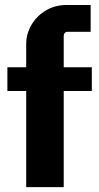

<svg xmlns="http://www.w3.org/2000/svg" viewBox="-20 -767 407 787"><path d="M351.6 -746.6H254.4Q205.6 -746.6 168 -724.1Q130.4 -701.7 108.9 -665Q87.4 -628.4 87.4 -586.4V0H241.2V-617.7Q241.2 -627.4 245.6 -632.1Q250 -636.7 259.3 -636.7H351.6ZM10.3 -394H356.4V-491.2H10.3Z"/></svg>

Font: Estedad-VF-FD Black
Style: Regular
Weight: 900
Designer: Amin Abedi
Version: Version 4.000